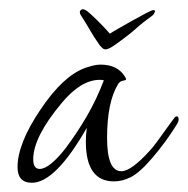

<svg xmlns="http://www.w3.org/2000/svg" viewBox="-20 -393 407 416"><path d="M160 -373Q165 -373 177 -362Q189 -351 201.5 -338Q214 -325 218 -320Q224 -324 238 -332Q252 -340 268 -349Q284 -358 296.5 -364.5Q309 -371 312 -371Q318 -371 315 -366Q314 -363 311 -360Q289 -344 274 -330.5Q259 -317 228 -295Q221 -290 216 -288Q211 -286 209 -286Q206 -286 203.5 -287.5Q201 -289 196 -295Q184 -312 176 -326Q168 -340 154 -362Q153 -364 153 -368Q155 -373 160 -373ZM49 3Q18 3 18 -31Q18 -82 68 -156Q117 -229 165 -246Q174 -249 182 -251Q190 -253 198 -253Q234 -253 250 -228Q253 -224 253 -221Q253 -219 246 -218Q240 -217 236 -211Q212 -172 212 -94Q212 -22 243 -22Q264 -22 304 -66Q310 -72 321 -87Q332 -102 343 -117.5Q354 -133 358 -138Q361 -141 363 -141Q367 -141 367 -134Q367 -129 361 -120Q339 -85 311 -52Q283 -19 263 -9Q245 0 227 0Q166 0 166 -86Q166 -93 166.5 -100.5Q167 -108 168 -116Q100 3 49 3ZM66 -27Q77 -27 92 -39.5Q107 -52 123 -73Q147 -105 168 -141Q189 -177 205 -219Q202 -220 196 -220Q155 -220 113 -169Q52 -96 52 -48Q52 -27 66 -27Z"/></svg>

Font: Corinthia
Style: Regular
Weight: 400
Designer: Robert E. Leuschke
Foundry: Robert E. Leuschke
Version: Version 1.013; ttfautohint (v1.8.3)